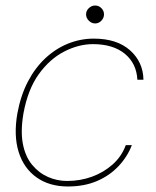

<svg xmlns="http://www.w3.org/2000/svg" viewBox="-20 -664 564 696"><path d="M226 12Q159 12 112.5 -21Q66 -54 47.5 -113.5Q29 -173 43 -253Q55 -318 81 -368Q107 -418 144.5 -453Q182 -488 227 -506Q272 -524 320 -524Q404 -524 451.5 -481.5Q499 -439 500 -375H478Q475 -434 432.5 -469Q390 -504 317 -504Q265 -504 212.5 -477Q160 -450 120.5 -395Q81 -340 65 -253Q54 -188 63 -142Q72 -96 96.5 -66.5Q121 -37 154 -22.5Q187 -8 223 -8Q271 -8 313.5 -23.5Q356 -39 388.5 -68Q421 -97 436 -138H458Q442 -96 409.5 -61.5Q377 -27 331 -7.5Q285 12 226 12ZM325 -579Q312 -579 302 -589Q292 -599 292 -612Q292 -625 302 -634.5Q312 -644 325 -644Q338 -644 347.5 -634.5Q357 -625 357 -612Q357 -599 347.5 -589Q338 -579 325 -579Z"/></svg>

Font: DM Sans 12pt Thin
Style: Italic
Weight: 250
Italic angle: -10°
Version: Version 4.004;gftools[0.9.30]